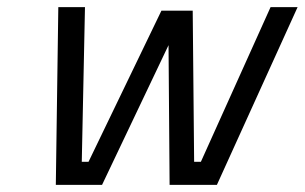

<svg xmlns="http://www.w3.org/2000/svg" viewBox="-20 -520 857 540"><path d="M144 -500H219L210 -65H229L434 -490H522L526 -65H545L741 -500H817L590 0H457L454 -393L267 0H137Z"/></svg>

Font: Titillium Web
Style: Italic
Weight: 400
Italic angle: -13°
Version: Version 1.002;PS 57.000;hotconv 1.0.70;makeotf.lib2.5.55311